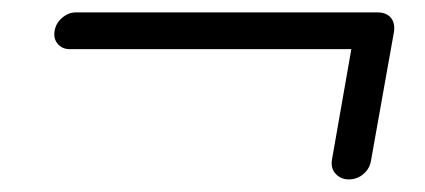

<svg xmlns="http://www.w3.org/2000/svg" viewBox="-20 -440 689 311"><path d="M544.9 -149.4Q532.2 -149.4 523.9 -158.2Q515.6 -167 517.6 -180.7L550.8 -370.1L566.4 -360.4H92.8Q81.1 -360.4 73.7 -368.7Q66.4 -377 68.4 -389.6Q70.3 -402.3 80.6 -411.1Q90.8 -419.9 102.5 -419.9H591.8Q605.5 -419.9 612.8 -411.6Q620.1 -403.3 618.2 -388.7L581.1 -180.7Q579.1 -167 568.8 -158.2Q558.6 -149.4 544.9 -149.4Z"/></svg>

Font: Quicksand
Style: Italic
Weight: 400
Designer: Andrew Paglinawan
Foundry: Andrew Paglinawan
Version: Version 3.006